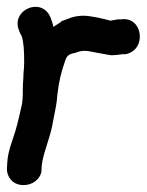

<svg xmlns="http://www.w3.org/2000/svg" viewBox="-22 -542 425 556"><path d="M-2 -52C-2 -32 13 -6 46 -6C73 -6 93 -23 98 -44V-47L99 -64C103 -98 121 -137 130 -181V-182C134 -207 142 -234 144 -267C149 -309 155 -332 166 -364C171 -380 176 -385 196 -389L208 -393C218 -396 232 -395 244 -392C301 -381 301 -382 301 -382C310 -382 319 -383 333 -385H341C404 -396 393 -495 329 -486H320C312 -485 309 -484 297 -482L295 -483L279 -487C270 -489 262 -491 256 -492L238 -495C212 -499 190 -494 176 -488L157 -481C151 -475 142 -471 133 -464C131 -473 128 -482 124 -492C99 -552 9 -514 33 -454C37 -443 39 -442 41 -437C47 -418 48 -391 48 -362C48 -349 47 -337 46 -330V-328C46 -314 44 -301 44 -285V-270C44 -262 43 -250 42 -242C36 -217 30 -186 22 -161C14 -134 1 -105 -1 -71Z"/></svg>

Font: Stray Cat
Style: ExBlkCn
Weight: 1000
Version: Version 1.0